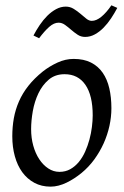

<svg xmlns="http://www.w3.org/2000/svg" viewBox="-20 -677 462 717"><path d="M326.2 -246.1Q326.2 -320.8 298.8 -360.4Q271.5 -399.9 221.2 -399.9Q186 -399.9 162.1 -379.6Q138.2 -359.4 123.5 -328.6Q108.9 -297.9 102.5 -262Q96.2 -226.1 96.2 -194.8Q96.2 -162.1 104.2 -133.1Q112.3 -104 126.7 -82.3Q141.1 -60.5 160.4 -47.9Q179.7 -35.2 202.1 -35.2Q224.6 -35.2 242.4 -45.2Q260.3 -55.2 274.2 -72Q288.1 -88.9 297.9 -110.6Q307.6 -132.3 314 -155.8Q320.3 -179.2 323.2 -202.6Q326.2 -226.1 326.2 -246.1ZM396 -272.9Q396 -240.2 388.7 -206.8Q381.3 -173.3 367.2 -141.8Q353 -110.4 332.3 -81.8Q311.5 -53.2 284.2 -30.8Q271.5 -20.5 257.3 -11.2Q243.2 -2 228.5 5.1Q213.9 12.2 198.7 16.1Q183.6 20 168.9 20Q134.8 20 108.2 5.6Q81.5 -8.8 63.2 -33.9Q44.9 -59.1 35.4 -93.5Q25.9 -127.9 25.9 -168Q25.9 -203.1 31.7 -235.6Q37.6 -268.1 50.8 -298.3Q64 -328.6 85.9 -356.4Q107.9 -384.3 140.1 -410.2Q165 -429.7 194.8 -443.4Q224.6 -457 254.9 -457Q293 -457 319.8 -443.4Q346.7 -429.7 363.5 -405.3Q380.4 -380.9 388.2 -347.2Q396 -313.5 396 -272.9ZM418 -647.5Q407.7 -627.9 394.8 -608.4Q381.8 -588.9 366.7 -573.5Q351.6 -558.1 334.2 -548.6Q316.9 -539.1 297.9 -539.1Q282.2 -539.1 269.8 -547.4Q257.3 -555.7 245.8 -565.7Q234.4 -575.7 222.9 -584Q211.4 -592.3 198.7 -592.3Q181.6 -592.3 164.1 -576.9Q146.5 -561.5 126 -534.2L105 -544.4Q115.2 -564 128.2 -583.3Q141.1 -602.5 156.5 -617.9Q171.9 -633.3 189.5 -642.8Q207 -652.3 225.6 -652.3Q241.7 -652.3 255.1 -644Q268.6 -635.7 280.3 -625.7Q292 -615.7 302.2 -607.4Q312.5 -599.1 322.8 -599.1Q339.8 -599.1 358.6 -614.5Q377.4 -629.9 396 -657.2Z"/></svg>

Font: Gentium Plus Eur
Style: Italic
Weight: 400
Italic angle: -8°
Designer: J. Victor Gaultney, Annie Olsen, Iska Routamaa, Becca Hirsbrunner
Foundry: SIL International
Version: Version 5.000